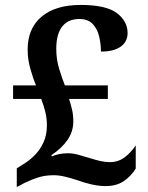

<svg xmlns="http://www.w3.org/2000/svg" viewBox="-20 -744 599 778"><path d="M408 10Q380 10 350 3Q320 -4 296 -13Q272 -21 246 -27.5Q220 -34 198 -34Q164 -34 136.5 -25.5Q109 -17 80 -3L48 14V-62L75 -79Q97 -92 119 -113.5Q141 -135 155.5 -165.5Q170 -196 170 -236Q170 -265 163.5 -291Q157 -317 147 -343H33V-398H126Q114 -426 103 -465Q92 -504 92 -543Q92 -629 148.5 -676.5Q205 -724 307 -724Q410 -724 453.5 -691Q497 -658 497 -610Q497 -575 469 -555Q441 -535 389 -535Q389 -565 382 -595.5Q375 -626 356 -646.5Q337 -667 301 -667Q256 -667 232 -636.5Q208 -606 208 -546Q208 -503 220 -464Q232 -425 243 -398H417V-343H260Q267 -320 272 -299.5Q277 -279 277 -252Q277 -211 254 -177.5Q231 -144 188 -115L190 -110Q202 -116 219.5 -119.5Q237 -123 255 -123Q275 -123 295.5 -117.5Q316 -112 345 -103Q367 -96 386.5 -91.5Q406 -87 425 -87Q459 -87 485 -106.5Q511 -126 530 -155V-61Q511 -30 481.5 -10Q452 10 408 10Z"/></svg>

Font: Noto Serif Vithkuqi SemiBold
Style: Regular
Weight: 600
Version: Version 1.005